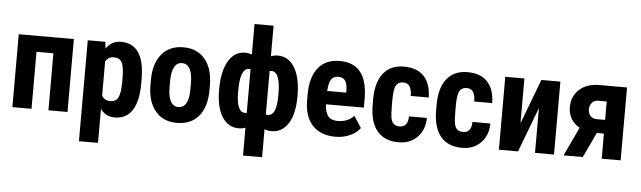

<svg xmlns="http://www.w3.org/2000/svg" viewBox="-55 -967 4627 1386"><g transform="rotate(5 2259.0 -273.5)"><path d="M449.2 0H311V-413.1H188.5V0H49.8V-528.3H449.2Z M823.7 -282.2Q823.7 -358.9 807.1 -390.6Q790.5 -422.4 748.5 -422.4Q707.5 -422.4 688 -386.7V-139.2Q706.5 -105 749.5 -105Q792.5 -105 808.1 -139.6Q823.7 -174.3 823.7 -247.6ZM790.5 -538.1Q959.5 -538.1 961.4 -288.1V-247.6Q961.4 -123 918.5 -56.6Q875.5 9.8 791.5 9.8Q727.1 9.8 688 -42.5V203.1H549.8V-528.3H677.7L682.6 -480Q722.2 -538.1 790.5 -538.1Z M1242.2 -423.3Q1206.5 -423.8 1187 -388.7Q1167.5 -353.5 1167.5 -281.2V-246.6Q1167.5 -105 1243.2 -105Q1313 -105 1318.4 -223.1L1318.8 -281.2Q1318.8 -423.3 1242.2 -423.3ZM1028.8 -281.2Q1028.8 -401.4 1085.4 -469.7Q1142.1 -538.1 1242.7 -538.1Q1343.3 -538.1 1399.9 -469.7Q1456.5 -401.4 1456.5 -280.3V-246.6Q1456.5 -126 1400.4 -58.1Q1344.2 9.8 1242.7 9.8Q1141.1 9.8 1085.4 -58.6Q1028.8 -127 1028.8 -247.6Z M1663.6 -250.5Q1663.6 -106.9 1724.1 -105H1732.9L1738.8 -105.5V-422.4L1727.1 -423.3Q1669.4 -423.3 1664.1 -290ZM1955.1 -260.7Q1955.1 -423.3 1890.6 -423.3L1877 -422.4V-105.5L1891.6 -104.5Q1923.3 -104.5 1939.2 -140.4Q1955.1 -176.3 1955.1 -260.7ZM1690.4 -538.1Q1714.8 -538.1 1738.8 -528.8V-750H1877V-528.3Q1900.4 -538.1 1927.7 -538.1Q2004.9 -538.1 2049.1 -464.4Q2093.3 -390.6 2093.3 -259.8Q2093.3 -128.9 2048.8 -59.6Q2004.4 9.8 1928.7 9.8Q1900.4 9.8 1877 0V203.1H1738.8V1Q1716.8 9.8 1689.9 9.8Q1614.3 9.8 1569.8 -59.1Q1525.4 -127.9 1525.4 -258.3Q1525.4 -388.7 1569.1 -463.4Q1612.8 -538.1 1690.4 -538.1Z M2441.9 -314.5V-327.1Q2440.9 -374.5 2426.3 -398.9Q2411.6 -423.3 2375.5 -423.3Q2339.8 -423.3 2323.2 -397.5Q2306.6 -371.6 2303.7 -314.5ZM2376.5 -538.1Q2575.7 -538.1 2577.6 -285.6V-217.8H2302.7Q2305.7 -159.2 2328.6 -131.8Q2351.6 -104.5 2399.4 -105Q2468.8 -105 2515.1 -152.3L2569.3 -68.8Q2543.9 -33.2 2495.6 -11.7Q2447.3 9.8 2390.6 9.8Q2284.2 9.8 2224.6 -53.7Q2165 -117.2 2165 -235.4V-277.3Q2165 -402.3 2219.7 -470.2Q2274.4 -538.1 2376.5 -538.1Z M2846.7 -105Q2906.7 -105 2907.7 -183.1H3037.6Q3036.6 -96.7 2984.4 -43.5Q2932.1 9.8 2849.6 9.8Q2747.6 9.8 2693.8 -53.7Q2640.1 -117.2 2639.2 -240.7V-282.7Q2639.2 -407.2 2692.1 -472.7Q2745.1 -538.1 2840.8 -538.1Q2936.5 -538.1 2986.6 -484.1Q3036.6 -430.2 3037.6 -331.1H2907.7Q2907.2 -375.5 2893.1 -399.4Q2878.9 -423.3 2844.7 -423.3Q2810.5 -423.3 2794.7 -397.7Q2778.8 -372.1 2777.8 -298.3V-244.6Q2777.8 -180.2 2784.2 -154.5Q2790.5 -128.9 2805.2 -116.9Q2819.8 -105 2846.7 -105Z M3306.6 -105Q3366.7 -105 3367.7 -183.1H3497.6Q3496.6 -96.7 3444.3 -43.5Q3392.1 9.8 3309.6 9.8Q3207.5 9.8 3153.8 -53.7Q3100.1 -117.2 3099.1 -240.7V-282.7Q3099.1 -407.2 3152.1 -472.7Q3205.1 -538.1 3300.8 -538.1Q3396.5 -538.1 3446.5 -484.1Q3496.6 -430.2 3497.6 -331.1H3367.7Q3367.2 -375.5 3353 -399.4Q3338.9 -423.3 3304.7 -423.3Q3270.5 -423.3 3254.6 -397.7Q3238.8 -372.1 3237.8 -298.3V-244.6Q3237.8 -180.2 3244.1 -154.5Q3250.5 -128.9 3265.1 -116.9Q3279.8 -105 3306.6 -105Z M3974.6 -528.3V0H3836.9V-324.7L3713.9 0H3575.2V-528.3H3713.9V-204.1L3836.9 -528.3Z M4256.8 -281.2H4320.3V-414.6H4256.3Q4230.5 -414.6 4213.6 -394.8Q4196.8 -375 4196.8 -346.7Q4196.8 -318.4 4213.6 -299.8Q4230.5 -281.2 4256.8 -281.2ZM4457.5 -528.3V0H4320.3V-182.1H4269L4183.1 0H4043.9L4142.1 -208.5Q4102.1 -230.5 4080.3 -267.3Q4058.6 -304.2 4058.6 -351.1Q4058.6 -429.7 4112.5 -479Q4166.5 -528.3 4258.3 -528.3Z"/></g></svg>

Font: RobotoCondensed-Bold
Style: Bold
Weight: 700
Designer: Google
Version: Version 2.001240; 2014